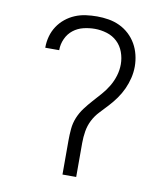

<svg xmlns="http://www.w3.org/2000/svg" viewBox="-83 -813 766 882"><g transform="rotate(10 300.0 -371.5)"><path d="M268 0V-159Q268 -186 270.5 -213.5Q273 -241 283.5 -266.5Q294 -292 310.5 -314Q327 -336 345.5 -356.5Q364 -377 382 -397.5Q400 -418 414 -441.5Q428 -465 436 -491.5Q444 -518 444 -545Q444 -574 434 -601.5Q424 -629 403.5 -648.5Q383 -668 355 -676.5Q327 -685 299 -685Q272 -685 245.5 -678.5Q219 -672 198 -655.5Q177 -639 165.5 -613.5Q154 -588 154 -562Q154 -561 154 -560.5Q154 -560 154 -560H89Q89 -561 89 -561.5Q89 -562 89 -562Q89 -588 96 -613.5Q103 -639 117.5 -661Q132 -683 152.5 -699.5Q173 -716 197 -726Q221 -736 247 -739.5Q273 -743 299 -743Q326 -743 353 -738.5Q380 -734 404.5 -722.5Q429 -711 449 -692.5Q469 -674 482.5 -650.5Q496 -627 502.5 -600Q509 -573 509 -546Q509 -519 502.5 -492Q496 -465 484.5 -440Q473 -415 457 -392.5Q441 -370 422.5 -350Q404 -330 385 -310Q366 -290 353.5 -265.5Q341 -241 336.5 -213.5Q332 -186 332 -159V0Z"/></g></svg>

Font: Iosevka Curly Light Extended
Style: Regular
Weight: 300
Width: 7
Monospace: yes
Designer: Belleve Invis
Foundry: Belleve Invis
Version: Version 11.1.0; ttfautohint (v1.8.3)